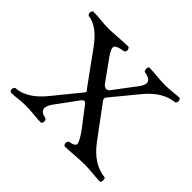

<svg xmlns="http://www.w3.org/2000/svg" viewBox="-105 -552 696 696"><g transform="rotate(45 242.5 -204.5)"><path d="M175.8 -340.8 236.8 -255.9Q245.6 -248 252.2 -248.5Q258.8 -249 263.2 -253.9L328.1 -339.8Q361.3 -383.8 306.2 -391.1Q302.2 -396 302 -403.1Q301.8 -410.2 306.2 -414.1Q324.2 -414.1 349.1 -411.6Q374 -409.2 390.1 -409.2Q408.2 -409.2 431.2 -411.6Q454.1 -414.1 462.9 -414.1Q474.1 -401.9 462.9 -391.1Q404.8 -386.2 356 -327.1L272 -225.1Q268.1 -218.3 272.9 -210.9L362.8 -89.8Q411.6 -23.9 474.1 -18.1Q478 -14.2 478 -7.1Q478 0 474.1 4.9Q457 4.9 433.6 2.4Q410.2 0 390.1 0Q370.1 0 338.6 2.4Q307.1 4.9 291 4.9Q279.8 -6.3 291 -18.1Q316.9 -22 318.4 -32.5Q319.8 -43 293.9 -80.1L235.8 -155.8Q226.1 -168.9 214.8 -153.8L151.9 -67.9Q137.7 -45.9 143.3 -33.4Q148.9 -21 170.9 -18.1Q182.1 -5.9 170.9 4.9Q153.8 4.9 130.4 2.4Q106.9 0 86.9 0Q67.9 0 50 2.4Q32.2 4.9 15.1 4.9Q3.9 -6.3 15.1 -18.1Q71.3 -21 122.1 -83L206.1 -186Q208 -188 208 -189.9Q208 -191.9 207 -193.4Q206.1 -194.8 204.1 -197Q202.1 -199.2 201.2 -200.2L113.8 -320.8Q66.9 -386.7 19 -391.1Q7.8 -402.3 19 -414.1Q37.1 -414.1 61 -411.6Q85 -409.2 100.1 -409.2Q116.2 -409.2 150.1 -411.6Q184.1 -414.1 201.2 -414.1Q212.4 -401.9 201.2 -391.1Q168 -386.2 162.8 -377Q157.7 -367.7 175.8 -340.8Z"/></g></svg>

Font: Linux Libertine Display
Style: Regular
Weight: 400
Designer: Philipp H. Poll
Foundry: Philipp H. Poll
Version: Version 5.0.9